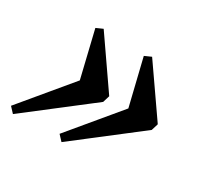

<svg xmlns="http://www.w3.org/2000/svg" viewBox="-114 -561 714 678"><g transform="rotate(30 243.0 -221.5)"><path d="M159.5 -193 105 -420 132 -432 268 -235.5 259.5 -207.5 5 -11 -15.5 -33 182.5 -271ZM357.5 -193 302.5 -420 329.5 -432 466 -235.5 457.5 -207.5 203 -11 182.5 -33 380.5 -271Z"/></g></svg>

Font: Newsreader 24pt SemiBold
Style: Italic
Weight: 600
Italic angle: -17°
Designer: Hugues Gentile
Foundry: Production Type
Version: Version 1.003